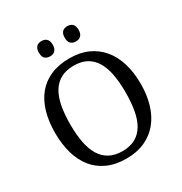

<svg xmlns="http://www.w3.org/2000/svg" viewBox="-207 -1060 1157 1222"><g transform="rotate(-30 371.0 -449.5)"><path d="M685.1 -357.9Q685.1 -275.4 664.6 -207.5Q644 -139.6 604 -91.3Q564 -43 505.4 -16.6Q446.8 9.8 371.1 9.8Q291.5 9.8 232.4 -16.6Q173.3 -43 134.3 -91.3Q95.2 -139.6 75.7 -207.8Q56.2 -275.9 56.2 -358.9Q56.2 -441.9 75.7 -509.5Q95.2 -577.1 134.3 -625Q173.3 -672.9 232.9 -699Q292.5 -725.1 372.1 -725.1Q447.8 -725.1 505.9 -699Q564 -672.9 604 -624.8Q644 -576.7 664.6 -509Q685.1 -441.4 685.1 -357.9ZM167 -357.9Q167 -283.7 178 -225.3Q189 -167 213.4 -126.7Q237.8 -86.4 276.6 -65.2Q315.4 -43.9 371.1 -43.9Q426.8 -43.9 465.6 -65.2Q504.4 -86.4 528.6 -126.7Q552.7 -167 563.5 -225.3Q574.2 -283.7 574.2 -357.9Q574.2 -432.1 563.5 -490.5Q552.7 -548.8 528.6 -588.9Q504.4 -628.9 466.1 -649.9Q427.7 -670.9 372.1 -670.9Q316.4 -670.9 277.3 -649.9Q238.3 -628.9 213.6 -588.9Q189 -548.8 178 -490.5Q167 -432.1 167 -357.9ZM222.2 -853Q222.2 -868.7 226.1 -879.4Q230 -890.1 236.8 -896.7Q243.7 -903.3 252.9 -906.2Q262.2 -909.2 272.9 -909.2Q283.7 -909.2 293 -906.2Q302.2 -903.3 309.3 -896.7Q316.4 -890.1 320.3 -879.4Q324.2 -868.7 324.2 -853Q324.2 -837.9 320.3 -827.1Q316.4 -816.4 309.3 -809.6Q302.2 -802.7 293 -799.8Q283.7 -796.9 272.9 -796.9Q251 -796.9 236.6 -809.6Q222.2 -822.3 222.2 -853ZM412.1 -853Q412.1 -868.7 416 -879.4Q419.9 -890.1 426.8 -896.7Q433.6 -903.3 442.9 -906.2Q452.1 -909.2 462.9 -909.2Q473.6 -909.2 482.9 -906.2Q492.2 -903.3 499.3 -896.7Q506.3 -890.1 510.3 -879.4Q514.2 -868.7 514.2 -853Q514.2 -837.9 510.3 -827.1Q506.3 -816.4 499.3 -809.6Q492.2 -802.7 482.9 -799.8Q473.6 -796.9 462.9 -796.9Q440.9 -796.9 426.5 -809.6Q412.1 -822.3 412.1 -853Z"/></g></svg>

Font: Noto Serif
Style: Regular
Weight: 400
Designer: Monotype Design team
Foundry: Monotype Imaging Inc.
Version: Version 1.02